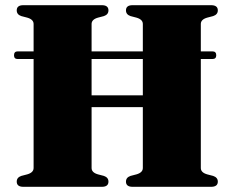

<svg xmlns="http://www.w3.org/2000/svg" viewBox="-20 -720 889 740"><path d="M333 -72.5Q333 -55 357.5 -48L380.5 -42Q398 -36 398 -20Q398 0 372.5 0H70Q44.5 0 44.5 -20Q44.5 -36 62 -42L85 -48Q109.5 -55 109.5 -72.5V-492.5H48Q34 -492.5 34 -507Q34 -522 48.5 -522H109.5V-627.5Q109.5 -645 85 -652L62 -658Q44.5 -664 44.5 -680Q44.5 -700 70 -700H372.5Q398 -700 398 -680Q398 -664 380.5 -658L357.5 -652Q333 -645 333 -627.5V-522H530.5V-627.5Q530.5 -645 506 -652L483 -658Q465.5 -664 465.5 -680Q465.5 -700 491 -700H793.5Q819.5 -700 819.5 -680Q819.5 -664 801.5 -658L778.5 -652Q754 -645 754 -627.5V-522H798.5Q813.5 -522 813.5 -507Q813.5 -492.5 798.5 -492.5H754V-72.5Q754 -55 778.5 -48L801.5 -42Q819.5 -36 819.5 -20Q819.5 0 793.5 0H491Q465.5 0 465.5 -20Q465.5 -36 483 -42L506 -48Q530.5 -55 530.5 -72.5V-307H333ZM333 -352.5H530.5V-492.5H333Z"/></svg>

Font: Fraunces 72pt S000 Black
Style: Regular
Weight: 900
Version: Version 1.000; ttfautohint (v1.8.3)